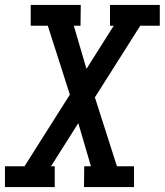

<svg xmlns="http://www.w3.org/2000/svg" viewBox="-28 -755 665 775"><path d="M-8 0V-84H71L254 -373L165 -651H96V-735H298L297 -651H270L321 -477L431 -651H416V-735H617V-651H538L355 -362L444 -84H513V0H311L312 -84H339L288 -258L178 -84H193V0Z"/></svg>

Font: Iosevka Etoile Medium
Style: Italic
Weight: 500
Italic angle: -9°
Designer: Belleve Invis
Foundry: Belleve Invis
Version: Version 22.1.2; ttfautohint (v1.8.4)